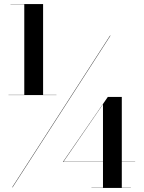

<svg xmlns="http://www.w3.org/2000/svg" viewBox="-20 -826 710 949"><path d="M40 100 524 -650H526L42 100ZM22 -356V-357H259V-356ZM432 103V102H489V-310.5L293.5 -26.5H648V-25.5H291L513 -347H582V102H627V103ZM100 -356.5V-805H32V-806H193V-356.5Z"/></svg>

Font: Bodoni Moda 96pt
Style: Bold
Weight: 700
Version: Version 2.005